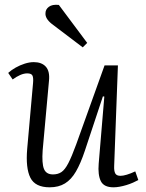

<svg xmlns="http://www.w3.org/2000/svg" viewBox="-20 -785 622 819"><path d="M15 -474Q28 -486 46.5 -496.5Q65 -507 85.5 -513.5Q106 -520 124 -520Q158 -520 175.5 -500.5Q193 -481 189 -441L162 -144Q158 -88 167.5 -64.5Q177 -41 206 -41Q227 -41 242 -51Q257 -61 271.5 -89Q286 -117 305 -169L426 -506H483L467 -77Q466 -56 471.5 -45.5Q477 -35 494 -35Q505 -35 521.5 -40Q538 -45 557 -54L570 -17Q561 -12 547.5 -6Q534 0 519 4.5Q504 9 490 11.5Q476 14 464 14Q423 14 410 -12.5Q397 -39 401 -87L425 -373L419 -374L342 -142Q324 -88 304 -53.5Q284 -19 257 -2.5Q230 14 192 14Q130 14 109.5 -27Q89 -68 96 -150L121 -431Q123 -453 118.5 -462.5Q114 -472 96 -472Q82 -472 66 -465Q50 -458 34 -446ZM352 -602 333 -583 201 -683Q186 -695 179.5 -706.5Q173 -718 174 -729Q174 -745 188.5 -756Q203 -767 231 -764Z"/></svg>

Font: Literata 24pt Light
Style: Italic
Weight: 300
Italic angle: -2°
Designer: Latin by Veronika Burian and Jose Scaglione. Greek by Irene Vlachou. Cyrillic by Vera Evstafieva
Foundry: TypeTogether
Version: Version 3.103;gftools[0.9.29]